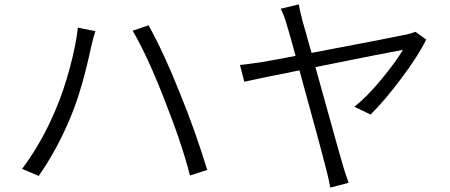

<svg xmlns="http://www.w3.org/2000/svg" viewBox="-20 -809 2040 870"><path d="M233.4 -315.4Q266.6 -392.6 294.9 -496.1Q323.2 -599.6 333 -683.6L412.1 -668Q401.4 -634.8 393.6 -599.6Q352.5 -406.2 302.7 -285.2Q241.2 -134.8 155.3 -11.7L80.1 -43.9Q170.9 -165 233.4 -315.4ZM725.6 -356.4Q649.4 -552.7 581.1 -669.9L653.3 -694.3Q725.6 -563.5 797.9 -379.9Q862.3 -223.6 918.9 -39.1L840.8 -13.7Q803.7 -159.2 725.6 -356.4Z M1862.3 -665 1911.1 -629.9Q1877 -558.6 1799.8 -455.6Q1722.7 -352.5 1659.2 -290L1585.9 -325.2Q1643.6 -371.1 1708.5 -449.7Q1773.4 -528.3 1805.7 -583Q1748 -573.2 1409.2 -504.9Q1429.7 -432.6 1459 -326.2Q1488.3 -219.7 1508.3 -148.9Q1528.3 -78.1 1535.2 -54.7Q1538.1 -43 1559.6 19.5L1476.6 41Q1467.8 -6.8 1459 -38.1Q1435.5 -132.8 1336.9 -490.2Q1122.1 -447.3 1086.9 -438.5L1067.4 -514.6Q1084 -515.6 1165 -527.3Q1238.3 -540 1319.3 -555.7Q1291 -661.1 1279.3 -697.3Q1267.6 -739.3 1252 -769.5L1334 -789.1Q1336.9 -767.6 1350.6 -714.8Q1355.5 -696.3 1369.6 -647.5Q1383.8 -598.6 1391.6 -569.3Q1787.1 -644.5 1820.3 -652.3Q1843.8 -657.2 1862.3 -665Z"/></svg>

Font: Gen Shin Gothic Normal
Style: Regular
Weight: 300
Designer: [Source Han Sans]
Ryoko NISHIZUKA  (kana & ideographs); Paul D. Hunt (Latin, Greek & Cyrillic); Wenlong ZHANG  (bopomofo
Version: Version 1.002.20150607